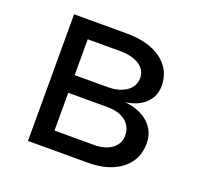

<svg xmlns="http://www.w3.org/2000/svg" viewBox="-98 -642 796 755"><g transform="rotate(20 300.0 -265.0)"><path d="M90 0V-530H310Q402 -530 456 -490.5Q510 -451 510 -383Q510 -339 480 -310Q450 -281 397 -274Q460 -267 496 -234Q532 -201 532 -150Q532 -81 480 -40.5Q428 0 339 0ZM174 -306H310Q360 -306 390 -327Q420 -348 420 -383Q420 -417 390 -436.5Q360 -456 310 -456H174ZM174 -74H339Q386 -74 414 -95Q442 -116 442 -150Q442 -188 414 -210Q386 -232 339 -232H174Z"/></g></svg>

Font: Geist Mono
Style: Regular
Weight: 400
Monospace: yes
Designer: Basement.studio, Andrés Briganti, Mateo Zaragoza
Foundry: Basement.studio, Vercel, Andrés Briganti, Guido Ferreyra, Mateo Zaragoza
Version: Version 1.500; ttfautohint (v1.8.4.7-5d5b)